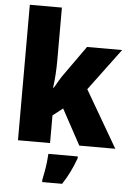

<svg xmlns="http://www.w3.org/2000/svg" viewBox="-63 -806 733 1073"><g transform="rotate(5 303.0 -269.5)"><path d="M240 -460Q240 -424 237.5 -384.5Q235 -345 230 -310H234Q245 -330 259.5 -354Q274 -378 286 -394L399 -553H596L421 -318L606 0H404L296 -199L240 -155V0H60V-760H240ZM401 72Q386 112 369 147.5Q352 183 327 221H215V207Q219 188 224 161Q229 134 232 107Q235 80 236 61H401Z"/></g></svg>

Font: Noto Sans Hebrew SemiCondensed Black
Style: Regular
Weight: 900
Width: 4
Designer: Ben Nathan
Foundry: Google LLC
Version: Version 3.001; ttfautohint (v1.8.4.7-5d5b)